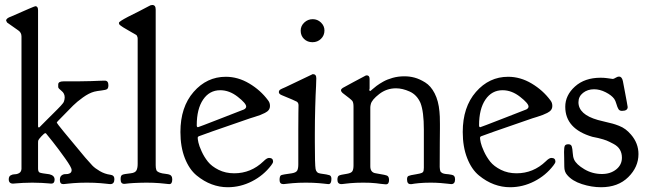

<svg xmlns="http://www.w3.org/2000/svg" viewBox="-20 -743 2626 781"><path d="M223.6 -11.7Q223.6 -24.4 231 -29.8Q238.3 -35.2 247.6 -34.7Q256.8 -34.2 264.2 -38.1Q271.5 -42 271.5 -51.8Q271.5 -61.5 245.1 -98.6Q218.8 -135.7 194.8 -166Q170.9 -196.3 168 -199.2Q168 -201.2 164.1 -201.2Q160.2 -201.2 148.4 -188.5Q136.7 -175.8 135.7 -171.9Q134.8 -168.9 134.8 -161.1V-57.6Q134.8 -43.9 141.6 -41Q148.4 -38.1 180.7 -34.2Q202.1 -29.3 202.1 -12.7Q202.1 3.9 188.5 3.9Q186.5 3.9 176.8 2.9Q167 2 149.4 1Q131.8 0 111.3 0Q90.8 0 73.2 1Q55.7 2 45.4 2.9Q35.2 3.9 33.2 3.9Q15.6 3.9 15.6 -13.7Q15.6 -25.4 23.4 -29.8Q31.2 -34.2 40.5 -34.2Q49.8 -34.2 58.1 -39.1Q66.4 -43.9 67.4 -55.7V-594.7Q67.4 -610.4 54.7 -619.1Q10.7 -649.4 8.8 -651.4L4.9 -659.2Q4.9 -668.9 25.4 -675.8Q120.1 -717.8 124 -717.8Q134.8 -717.8 134.8 -701.2V-228.5Q134.8 -224.6 137.7 -224.6Q141.6 -224.6 143.6 -228.5Q158.2 -243.2 173.3 -258.3Q188.5 -273.4 196.8 -281.7Q205.1 -290 213.9 -298.8Q222.7 -307.6 227.1 -312.5Q231.4 -317.4 235.4 -322.3Q239.3 -327.1 240.2 -330.6Q241.2 -334 242.2 -337.9Q243.2 -341.8 243.2 -346.7Q243.2 -363.3 230 -373.5Q216.8 -383.8 216.8 -388.7V-399.4Q216.8 -412.1 238.3 -412.1H295.9Q325.2 -412.1 350.1 -413.1Q375 -414.1 389.2 -414.6Q403.3 -415 406.2 -415Q420.9 -415 420.9 -396.5Q420.9 -384.8 416 -380.9Q411.1 -377 393.1 -375Q375 -373 363.3 -370.1Q341.8 -364.3 317.4 -346.7Q293 -329.1 277.3 -313.5Q261.7 -297.9 217.8 -252.9Q210.9 -246.1 210.9 -244.1Q210.9 -240.2 327.1 -101.6Q344.7 -81.1 355.5 -69.8Q366.2 -58.6 386.2 -46.9Q406.2 -35.2 428.7 -32.2Q445.3 -30.3 445.3 -14.6Q445.3 5.9 428.7 5.9Q427.7 5.9 422.4 5.4Q417 4.9 408.2 3.9Q399.4 2.9 388.2 2Q377 1 362.3 0.5Q347.7 0 333 0Q318.4 0 303.7 0.5Q289.1 1 277.8 2Q266.6 2.9 257.8 3.9Q249 4.9 243.7 5.4Q238.3 5.9 237.3 5.9Q223.6 5.9 223.6 -10.7Z M680.7 -13.7Q680.7 5.9 668.9 5.9Q668 5.9 662.6 5.4Q657.2 4.9 648.4 3.9Q639.6 2.9 628.9 2Q618.2 1 603.5 0.5Q588.9 0 575.2 0Q561.5 0 547.9 0.5Q534.2 1 523.4 1.5Q512.7 2 504.4 2.9Q496.1 3.9 491.2 4.4Q486.3 4.9 485.4 4.9Q470.7 4.9 470.7 -12.7V-15.6Q470.7 -28.3 477.1 -31.7Q483.4 -35.2 511.7 -38.1Q529.3 -40 534.7 -49.3Q540 -58.6 540 -76.2V-585Q540 -587.9 539.6 -590.3Q539.1 -592.8 538.1 -594.7Q537.1 -596.7 536.6 -598.1Q536.1 -599.6 533.7 -601.1Q531.2 -602.5 529.8 -603.5Q528.3 -604.5 523.9 -606.9Q519.5 -609.4 517.6 -610.4Q507.8 -616.2 496.6 -622.6Q485.4 -628.9 481 -631.8Q476.6 -634.8 471.7 -638.2Q466.8 -641.6 465.3 -644Q463.9 -646.5 463.9 -649.4V-650.4Q463.9 -655.3 501 -674.8Q546.9 -697.3 586.9 -718.8Q592.8 -722.7 599.6 -722.7Q613.3 -722.7 613.3 -704.1V-71.3Q613.3 -65.4 613.8 -61.5Q614.3 -57.6 615.2 -54.2Q616.2 -50.8 617.2 -48.8Q618.2 -46.9 621.6 -44.9Q625 -43 626.5 -42Q627.9 -41 633.3 -39.6Q638.7 -38.1 641.1 -37.6Q643.6 -37.1 651.9 -36.1Q660.2 -35.2 664.1 -34.2Q680.7 -31.2 680.7 -13.7Z M713.9 -206.1Q713.9 -307.6 767.6 -369.1Q821.3 -430.7 898.4 -430.7Q948.2 -430.7 994.1 -403.3Q1040 -376 1070.3 -335Q1078.1 -325.2 1078.1 -313.5V-311.5Q1078.1 -302.7 1073.2 -295.9Q1068.4 -289.1 1057.6 -283.7Q1046.9 -278.3 1039.1 -275.4Q1031.2 -272.5 1016.1 -267.6Q1001 -262.7 997.1 -261.7Q793 -191.4 788.1 -188.5Q784.2 -186.5 784.2 -182.6Q784.2 -176.8 787.1 -163.1Q790 -149.4 800.3 -127Q810.5 -104.5 825.7 -85.4Q840.8 -66.4 869.1 -52.2Q897.5 -38.1 932.6 -38.1Q1001 -38.1 1051.8 -86.9Q1065.4 -100.6 1074.2 -100.6Q1090.8 -100.6 1090.8 -85.9Q1090.8 -80.1 1083 -70.3Q1051.8 -29.3 1004.9 -5.4Q958 18.6 906.2 18.6Q873 18.6 841.3 6.8Q809.6 -4.9 779.8 -29.3Q750 -53.7 731.9 -99.6Q713.9 -145.5 713.9 -206.1ZM981.4 -309.6Q981.4 -322.3 947.3 -349.1Q913.1 -376 876 -376Q832 -376 806.2 -337.9Q780.3 -299.8 780.3 -233.4Q780.3 -225.6 785.2 -225.6Q787.1 -225.6 878.4 -261.2Q969.7 -296.9 972.7 -297.9Q981.4 -302.7 981.4 -309.6Z M1193.4 -121.1Q1193.4 -171.9 1193.4 -215.8Q1193.4 -259.8 1193.8 -284.7Q1194.3 -309.6 1194.3 -314.5Q1194.3 -325.2 1187 -329.6Q1179.7 -334 1127 -355.5Q1114.3 -360.4 1114.3 -368.2Q1114.3 -371.1 1115.7 -374Q1117.2 -377 1120.6 -378.9Q1124 -380.9 1127 -382.3Q1129.9 -383.8 1134.8 -385.7Q1139.6 -387.7 1141.6 -388.7Q1251 -441.4 1252 -441.4H1252.9Q1266.6 -441.4 1266.6 -424.8L1265.6 -392.6Q1263.7 -360.4 1262.2 -306.2Q1260.7 -252 1260.7 -198.2V-165Q1260.7 -72.3 1263.7 -55.7Q1266.6 -39.1 1283.2 -37.1Q1312.5 -33.2 1320.3 -30.3Q1328.1 -27.3 1328.1 -15.6Q1328.1 5.9 1316.4 5.9Q1315.4 5.9 1310.5 5.4Q1305.7 4.9 1296.9 3.9Q1288.1 2.9 1277.3 2Q1266.6 1 1252.4 0.5Q1238.3 0 1224.6 0Q1210.9 0 1196.3 0.5Q1181.6 1 1171.4 2Q1161.1 2.9 1152.3 3.9Q1143.6 4.9 1138.7 5.4Q1133.8 5.9 1132.8 5.9Q1117.2 5.9 1117.2 -10.7Q1117.2 -27.3 1123.5 -30.3Q1129.9 -33.2 1167 -38.1Q1184.6 -41 1189 -49.3Q1193.4 -57.6 1193.4 -74.2ZM1203.1 -618.2Q1203.1 -637.7 1217.8 -651.4Q1232.4 -665 1252 -665Q1271.5 -665 1285.6 -651.4Q1299.8 -637.7 1299.8 -619.1Q1299.8 -598.6 1285.6 -585Q1271.5 -571.3 1251 -571.3Q1230.5 -571.3 1216.8 -584.5Q1203.1 -597.7 1203.1 -618.2Z M1482.4 -377Q1482.4 -373 1485.4 -373H1486.3Q1487.3 -373 1493.7 -378.9Q1500 -384.8 1511.7 -393.6Q1523.4 -402.3 1539.1 -411.1Q1554.7 -419.9 1577.1 -426.3Q1599.6 -432.6 1624 -432.6H1626Q1646.5 -432.6 1666.5 -427.2Q1686.5 -421.9 1709.5 -407.7Q1732.4 -393.6 1748 -363.3Q1763.7 -333 1767.6 -289.1Q1769.5 -272.5 1769.5 -238.3Q1769.5 -234.4 1769.5 -219.2Q1769.5 -204.1 1769 -165Q1768.6 -126 1768.6 -65.4V-63.5Q1768.6 -58.6 1769.5 -54.2Q1770.5 -49.8 1771 -47.4Q1771.5 -44.9 1774.4 -42.5Q1777.3 -40 1778.8 -39.1Q1780.3 -38.1 1785.6 -36.6Q1791 -35.2 1793.5 -35.2Q1795.9 -35.2 1804.2 -34.2Q1812.5 -33.2 1816.4 -32.2Q1831.1 -30.3 1831.1 -13.7Q1831.1 5.9 1815.4 5.9Q1812.5 5.9 1801.8 4.4Q1791 2.9 1772 1.5Q1752.9 0 1731.4 0Q1718.8 0 1706.1 0.5Q1693.4 1 1684.1 2Q1674.8 2.9 1667 3.9Q1659.2 4.9 1654.3 5.9H1649.4Q1635.7 5.9 1635.7 -13.7Q1635.7 -24.4 1641.6 -27.3Q1647.5 -30.3 1672.9 -34.2Q1681.6 -36.1 1687.5 -37.1Q1697.3 -39.1 1700.7 -43.5Q1704.1 -47.9 1704.1 -60.5V-215.8Q1704.1 -289.1 1690.4 -324.2Q1675.8 -357.4 1646.5 -370.6Q1617.2 -383.8 1590.8 -383.8Q1552.7 -383.8 1522.5 -360.4Q1492.2 -336.9 1488.3 -319.3Q1486.3 -311.5 1486.3 -305.7V-69.3V-66.4Q1486.3 -41 1508.8 -38.1Q1552.7 -31.2 1556.6 -27.3Q1562.5 -22.5 1562.5 -10.7Q1562.5 6.8 1549.8 6.8Q1548.8 6.8 1543.5 6.3Q1538.1 5.9 1529.3 4.9Q1520.5 3.9 1509.8 2.4Q1499 1 1484.9 0.5Q1470.7 0 1457 0Q1443.4 0 1429.7 0.5Q1416 1 1405.8 2Q1395.5 2.9 1387.7 3.9Q1379.9 4.9 1375 5.4Q1370.1 5.9 1369.1 5.9Q1352.5 5.9 1352.5 -11.7Q1352.5 -25.4 1358.9 -28.8Q1365.2 -32.2 1391.6 -36.1Q1409.2 -39.1 1413.6 -46.9Q1418 -54.7 1418 -70.3V-308.6Q1418 -326.2 1413.1 -332.5Q1408.2 -338.9 1373 -365.2Q1367.2 -371.1 1367.2 -375V-376Q1367.2 -380.9 1374 -385.3Q1380.9 -389.6 1416 -408.2Q1443.4 -422.9 1461.9 -432.6Q1467.8 -436.5 1471.7 -436.5Q1483.4 -436.5 1483.4 -421.9V-382.8Q1483.4 -381.8 1482.4 -378.9Z M1862.3 -206.1Q1862.3 -307.6 1916 -369.1Q1969.7 -430.7 2046.9 -430.7Q2096.7 -430.7 2142.6 -403.3Q2188.5 -376 2218.8 -335Q2226.6 -325.2 2226.6 -313.5V-311.5Q2226.6 -302.7 2221.7 -295.9Q2216.8 -289.1 2206.1 -283.7Q2195.3 -278.3 2187.5 -275.4Q2179.7 -272.5 2164.6 -267.6Q2149.4 -262.7 2145.5 -261.7Q1941.4 -191.4 1936.5 -188.5Q1932.6 -186.5 1932.6 -182.6Q1932.6 -176.8 1935.5 -163.1Q1938.5 -149.4 1948.7 -127Q1959 -104.5 1974.1 -85.4Q1989.3 -66.4 2017.6 -52.2Q2045.9 -38.1 2081.1 -38.1Q2149.4 -38.1 2200.2 -86.9Q2213.9 -100.6 2222.7 -100.6Q2239.3 -100.6 2239.3 -85.9Q2239.3 -80.1 2231.4 -70.3Q2200.2 -29.3 2153.3 -5.4Q2106.4 18.6 2054.7 18.6Q2021.5 18.6 1989.7 6.8Q1958 -4.9 1928.2 -29.3Q1898.4 -53.7 1880.4 -99.6Q1862.3 -145.5 1862.3 -206.1ZM2129.9 -309.6Q2129.9 -322.3 2095.7 -349.1Q2061.5 -376 2024.4 -376Q1980.5 -376 1954.6 -337.9Q1928.7 -299.8 1928.7 -233.4Q1928.7 -225.6 1933.6 -225.6Q1935.5 -225.6 2026.9 -261.2Q2118.2 -296.9 2121.1 -297.9Q2129.9 -302.7 2129.9 -309.6Z M2279.3 -308.6Q2279.3 -355.5 2318.8 -391.1Q2358.4 -426.8 2422.9 -426.8Q2436.5 -426.8 2447.8 -425.3Q2459 -423.8 2465.3 -422.9Q2471.7 -421.9 2472.7 -421.9Q2476.6 -421.9 2484.4 -426.8Q2492.2 -431.6 2498 -431.6Q2509.8 -431.6 2513.7 -413.1Q2516.6 -398.4 2521.5 -372.1Q2526.4 -345.7 2529.8 -327.6Q2533.2 -309.6 2533.2 -307.6Q2533.2 -292 2509.8 -292Q2500 -292 2495.6 -299.3Q2491.2 -306.6 2487.3 -320.3Q2483.4 -334 2478.5 -340.8Q2467.8 -355.5 2443.8 -367.7Q2419.9 -379.9 2396.5 -379.9Q2370.1 -379.9 2351.6 -365.2Q2333 -350.6 2333 -327.1Q2333 -277.3 2412.1 -254.9Q2421.9 -252 2441.4 -247.6Q2460.9 -243.2 2471.7 -240.2Q2482.4 -237.3 2497.6 -231.4Q2512.7 -225.6 2524.4 -216.8Q2536.1 -208 2546.9 -195.3Q2577.1 -160.2 2577.1 -116.2Q2577.1 -63.5 2535.6 -22.5Q2494.1 18.6 2424.8 18.6Q2386.7 18.6 2347.2 5.9Q2307.6 -6.8 2287.1 -31.2Q2275.4 -43.9 2275.4 -65.4Q2275.4 -81.1 2274.9 -100.6Q2274.4 -120.1 2274.4 -125Q2274.4 -144.5 2277.8 -150.4Q2281.2 -156.2 2292 -156.2Q2302.7 -156.2 2305.7 -147.5Q2308.6 -138.7 2309.6 -121.6Q2310.5 -104.5 2315.4 -93.8Q2324.2 -74.2 2356.9 -54.7Q2389.6 -35.2 2428.7 -35.2Q2462.9 -35.2 2486.3 -53.7Q2509.8 -72.3 2509.8 -101.6Q2509.8 -120.1 2501.5 -134.3Q2493.2 -148.4 2475.6 -157.7Q2458 -167 2447.3 -171.4Q2436.5 -175.8 2413.1 -181.6L2389.6 -186.5Q2279.3 -218.8 2279.3 -308.6Z"/></svg>

Font: Goudy Bookletter 1911
Style: Regular
Weight: 400
Version: Version 2010.07.03